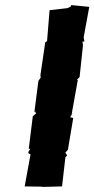

<svg xmlns="http://www.w3.org/2000/svg" viewBox="-20 -737 371 755"><path d="M100 -130 77 -4 145 -3 147 -2 224 -4 237 -117H236L244 -126L237 -137L247 -148L268 -273L256 -276L265 -292L262 -289L286 -423H282L293 -434L306 -556V-563L304 -573L312 -574L309 -590L331 -710L260 -717L258 -711L245 -705L175 -697L165 -575L158 -571L139 -442L140 -432L131 -419L115 -295L118 -299L122 -291L109 -280L93 -152H99L91 -138C91 -133 96 -132 100 -130Z"/></svg>

Font: Asimov Print
Style: DIt
Weight: 250
Width: 0
Designer: Google
Version: Version 2.000980: 2014